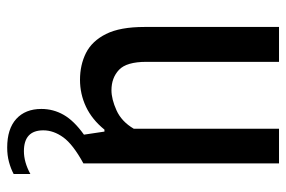

<svg xmlns="http://www.w3.org/2000/svg" viewBox="-151 -433 796 534"><g transform="rotate(90 247.0 -166.0)"><path d="M202 9.5Q160.5 9.5 127.2 -7.2Q94 -24 74.5 -63Q55 -102 55 -169.5V-544H152V-175Q152 -120 174.2 -99Q196.5 -78 231 -78Q255.5 -78 286.8 -92Q318 -106 338 -140V-544H434.5V0Q381.5 29 362 56Q342.5 83 342.5 111.5Q342.5 165.5 400.5 165.5Q431 165.5 464 147.5V194Q449 202 430.5 207Q412 212 390.5 212Q338.5 212 310.8 186.8Q283 161.5 283 117Q283 83.5 299.5 54.8Q316 26 354.5 -1.5L346 -58.5H340.5Q312.5 -24 277 -7.2Q241.5 9.5 202 9.5Z"/></g></svg>

Font: Encode Sans Condensed Condensed Medium
Style: Regular
Weight: 500
Width: 3
Designer: Multiple Designers
Foundry: Impallari Type
Version: Version 3.000; ttfautohint (v1.8.3) -l 8 -r 50 -G 200 -x 14 